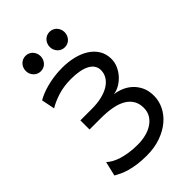

<svg xmlns="http://www.w3.org/2000/svg" viewBox="-272 -1040 1160 1160"><g transform="rotate(-45 307.5 -460.5)"><path d="M136.7 -422.4H234.4Q282.2 -422.4 320.3 -431.6Q358.4 -440.9 384.8 -457.8Q411.1 -474.6 425.3 -497.8Q439.5 -521 439.5 -549.3Q439.5 -571.8 427.7 -588.9Q416 -606 394.3 -617.2Q372.6 -628.4 342 -634Q311.5 -639.6 273.4 -639.6Q211.9 -639.6 161.6 -623.8Q111.3 -607.9 75.7 -585.9L58.6 -671.4Q75.7 -681.6 99.6 -691.4Q123.5 -701.2 152.6 -708.7Q181.6 -716.3 214.6 -720.7Q247.6 -725.1 283.2 -725.1Q334.5 -725.1 379.6 -714.1Q424.8 -703.1 458.7 -681.4Q492.7 -659.7 512.5 -627.2Q532.2 -594.7 532.2 -551.8Q532.2 -522 519.8 -494.4Q507.3 -466.8 487.3 -444.8Q467.3 -422.9 441.9 -408.4Q416.5 -394 390.6 -390.6Q416.5 -388.2 445.8 -377Q475.1 -365.7 499.8 -344.2Q524.4 -322.8 540.5 -290.3Q556.6 -257.8 556.6 -212.4Q556.6 -169.4 536.9 -128.9Q517.1 -88.4 480 -57.1Q442.9 -25.9 389.9 -6.8Q336.9 12.2 271 12.2Q226.1 12.2 191.4 7.3Q156.7 2.4 129.9 -5.4Q103 -13.2 82.8 -22.7Q62.5 -32.2 46.4 -41.5L68.4 -134.3Q80.6 -122.6 99.9 -111.3Q119.1 -100.1 145.5 -91.8Q171.9 -83.5 205.1 -78.4Q238.3 -73.2 278.3 -73.2Q315.9 -73.2 349.4 -81.8Q382.8 -90.3 407.7 -107.2Q432.6 -124 447 -148.4Q461.4 -172.9 461.4 -205.1Q461.4 -243.7 444.6 -270Q427.7 -296.4 397.7 -313Q367.7 -329.6 325.9 -336.9Q284.2 -344.2 234.4 -344.2H136.7ZM114.3 -866.7Q114.3 -880.4 119.1 -892.3Q124 -904.3 132.6 -913.3Q141.1 -922.4 152.6 -927.5Q164.1 -932.6 177.7 -932.6Q191.4 -932.6 203.1 -927.5Q214.8 -922.4 223.1 -913.3Q231.4 -904.3 236.3 -892.3Q241.2 -880.4 241.2 -866.7Q241.2 -853 236.3 -841.1Q231.4 -829.1 223.1 -820.1Q214.8 -811 203.1 -805.9Q191.4 -800.8 177.7 -800.8Q164.1 -800.8 152.6 -805.9Q141.1 -811 132.6 -820.1Q124 -829.1 119.1 -841.1Q114.3 -853 114.3 -866.7ZM319.3 -866.7Q319.3 -880.4 324.2 -892.3Q329.1 -904.3 337.6 -913.3Q346.2 -922.4 357.7 -927.5Q369.1 -932.6 382.8 -932.6Q396.5 -932.6 408.2 -927.5Q419.9 -922.4 428.2 -913.3Q436.5 -904.3 441.4 -892.3Q446.3 -880.4 446.3 -866.7Q446.3 -853 441.4 -841.1Q436.5 -829.1 428.2 -820.1Q419.9 -811 408.2 -805.9Q396.5 -800.8 382.8 -800.8Q369.1 -800.8 357.7 -805.9Q346.2 -811 337.6 -820.1Q329.1 -829.1 324.2 -841.1Q319.3 -853 319.3 -866.7Z"/></g></svg>

Font: Andika Cyr
Style: Regular
Weight: 400
Designer: Victor Gaultney, Annie Olsen, Julie Remington, Don Collingsworth, Eric Hays, Becca Hirsbrunner
Foundry: SIL International
Version: Version 5.000